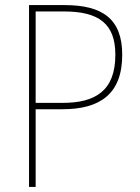

<svg xmlns="http://www.w3.org/2000/svg" viewBox="-20 -734 548 754"><path d="M234 -714H94V0H120V-305H225C373 -305 460 -365 460 -519C460 -660 382 -714 234 -714ZM231 -689C368 -689 433 -641 433 -519C433 -377 354 -330 226 -330H120V-689Z"/></svg>

Font: Noto Sans Arabic SemCond Thin
Style: Regular
Weight: 100
Width: 4
Designer: Monotype Design Team, Nadine Chahine, Nizar Qandah and Khaled Hosny
Foundry: Monotype Imaging Inc.
Version: Version 2.012